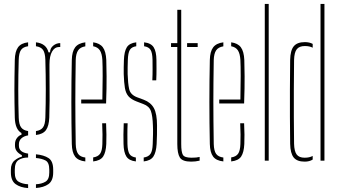

<svg xmlns="http://www.w3.org/2000/svg" viewBox="-20 -820 1736 980"><path d="M123.5 140Q84.5 137.5 60 120Q35.5 102.5 35.5 60V46Q35.5 14.5 54.5 -1Q73.5 -16.5 91.5 -20V-28Q56.5 -45.5 56.5 -76V-84Q56.5 -103.5 67.5 -116.8Q78.5 -130 89.5 -132V-141Q57 -159.5 55.5 -220Q54.5 -262.5 54 -295.2Q53.5 -328 53.5 -359.5Q53.5 -391 54 -427.5Q54.5 -464 55.5 -514Q56.5 -557 72 -578.5Q87.5 -600 123.5 -604V-584Q98 -580.5 87.2 -565Q76.5 -549.5 75.5 -514Q71 -361 75.5 -220Q76.5 -185 87.8 -169.8Q99 -154.5 123.5 -151V-129Q102 -125.5 89.2 -113.8Q76.5 -102 76.5 -84V-76Q76.5 -42.5 123.5 -36V-16Q94.5 -16 75 -3.5Q55.5 9 55.5 46V61Q55.5 96 75 107.5Q94.5 119 123.5 120.5ZM163.5 -131V-151Q188.5 -154.5 199.5 -169.8Q210.5 -185 211.5 -220Q216 -361 211.5 -514Q210.5 -549.5 199.8 -565Q189 -580.5 163.5 -584V-604Q216.5 -598 227.5 -553H235.5Q235.5 -573.5 251.5 -586.8Q267.5 -600 287.5 -600V-580H280.5Q259.5 -580 246 -557.2Q232.5 -534.5 232.5 -491V-468Q232.5 -418 233 -380.8Q233.5 -343.5 233.2 -306.5Q233 -269.5 231.5 -220Q230 -177.5 214.8 -156.2Q199.5 -135 163.5 -131ZM163.5 139.5V120.5Q192.5 119 212 107.5Q231.5 96 231.5 61V46Q231.5 9 212.2 -1Q193 -11 163.5 -13.5V-32.5Q204.5 -28.5 228 -13Q251.5 2.5 251.5 46V60Q251.5 102.5 227.2 119.8Q203 137 163.5 139.5Z M346.5 -85Q342 -299.5 346.5 -514Q347.5 -557 363.5 -578.2Q379.5 -599.5 415.5 -604V-583.5Q390 -579.5 378.8 -563Q367.5 -546.5 366.5 -514Q365.5 -450.5 365 -399.2Q364.5 -348 364.5 -300.2Q364.5 -252.5 365 -200.8Q365.5 -149 366.5 -85Q367.5 -50 378.8 -34.5Q390 -19 415.5 -16V4Q378.5 0 363 -21.2Q347.5 -42.5 346.5 -85ZM394.5 -292V-312H502.5Q504 -379 504 -432.2Q504 -485.5 502.5 -514Q500.5 -546.5 489.8 -563Q479 -579.5 455.5 -584V-604Q489.5 -599.5 505 -578.5Q520.5 -557.5 522.5 -514Q523.5 -487 524 -430.8Q524.5 -374.5 521.5 -292ZM455.5 4V-16.5Q480 -20 490.8 -35.2Q501.5 -50.5 502.5 -85Q503.5 -107.5 503.2 -133.2Q503 -159 501.5 -191H521.5Q523 -159 523.2 -133Q523.5 -107 522.5 -85Q520.5 -42.5 506.5 -21.2Q492.5 0 455.5 4Z M713.5 4V-16Q738 -19.5 748.2 -34.8Q758.5 -50 759.5 -85Q760.5 -109 761 -134Q761.5 -159 760.5 -179Q759 -228.5 750.2 -253.2Q741.5 -278 711.5 -289L677.5 -302Q649 -313 635.5 -328.8Q622 -344.5 617.5 -371.2Q613 -398 611.5 -442Q611 -461.5 611.5 -478Q612 -494.5 612.5 -514Q614 -557 627.2 -578.5Q640.5 -600 675.5 -604V-584Q651.5 -580.5 642.5 -565Q633.5 -549.5 632.5 -514Q632 -493 631.5 -476.5Q631 -460 631.5 -442Q633 -394 639.2 -365.5Q645.5 -337 678.5 -324L713.5 -311Q749.5 -297.5 765.5 -268.2Q781.5 -239 781.5 -179Q781.5 -157.5 781.2 -132.2Q781 -107 779.5 -85Q777 -42.5 763 -21.2Q749 0 713.5 4ZM757.5 -410Q759 -441.5 758.8 -466.5Q758.5 -491.5 758.5 -514Q758 -549.5 748.8 -565Q739.5 -580.5 715.5 -584V-604Q751 -600 764.5 -578.5Q778 -557 778.5 -514Q778.5 -493 778.8 -467.8Q779 -442.5 777.5 -410ZM610.5 -85Q610 -107 610 -133Q610 -159 611.5 -191H631.5Q630 -159.5 630.2 -134Q630.5 -108.5 630.5 -85Q631.5 -50 640.5 -34.8Q649.5 -19.5 673.5 -16V4Q638.5 0 625 -21.2Q611.5 -42.5 610.5 -85Z M853 -580V-600H885V-770H905V-85Q905 -44 913.5 -29.5Q922 -15 958 -15Q974 -15 981.2 -16Q988.5 -17 999 -19V0Q977.5 5 956 5Q911 5 898 -16Q885 -37 885 -85V-580ZM935 -580V-600H989V-580Z M1051 -85Q1046.5 -299.5 1051 -514Q1052 -557 1068 -578.2Q1084 -599.5 1120 -604V-583.5Q1094.5 -579.5 1083.2 -563Q1072 -546.5 1071 -514Q1070 -450.5 1069.5 -399.2Q1069 -348 1069 -300.2Q1069 -252.5 1069.5 -200.8Q1070 -149 1071 -85Q1072 -50 1083.2 -34.5Q1094.5 -19 1120 -16V4Q1083 0 1067.5 -21.2Q1052 -42.5 1051 -85ZM1099 -292V-312H1207Q1208.5 -379 1208.5 -432.2Q1208.5 -485.5 1207 -514Q1205 -546.5 1194.2 -563Q1183.5 -579.5 1160 -584V-604Q1194 -599.5 1209.5 -578.5Q1225 -557.5 1227 -514Q1228 -487 1228.5 -430.8Q1229 -374.5 1226 -292ZM1160 4V-16.5Q1184.5 -20 1195.2 -35.2Q1206 -50.5 1207 -85Q1208 -107.5 1207.8 -133.2Q1207.5 -159 1206 -191H1226Q1227.5 -159 1227.8 -133Q1228 -107 1227 -85Q1225 -42.5 1211 -21.2Q1197 0 1160 4Z M1331.5 0V-800H1351.5V0Z M1616 0V-800H1636V0ZM1461 -86Q1460 -157.5 1459.8 -224.8Q1459.5 -292 1459.8 -362.5Q1460 -433 1461 -514Q1462 -563 1479.5 -584Q1497 -605 1536 -605Q1559.5 -605 1576 -596V-576.5Q1560.5 -585 1536 -585Q1507.5 -585 1494.8 -568.8Q1482 -552.5 1481 -514Q1480 -431.5 1479.8 -360.8Q1479.5 -290 1479.8 -223.2Q1480 -156.5 1481 -86Q1482 -48 1494.2 -31.5Q1506.5 -15 1535 -15Q1559.5 -15 1576 -24V-5.5Q1559.5 5 1535 5Q1496 5 1479 -16.2Q1462 -37.5 1461 -86Z"/></svg>

Font: Big Shoulders Stencil Display Thin
Style: Regular
Weight: 100
Designer: Patric King
Foundry: XO Type Co
Version: Version 1.000